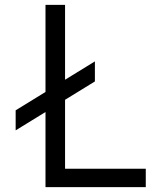

<svg xmlns="http://www.w3.org/2000/svg" viewBox="-20 -765 649 785"><path d="M368 -432V-514L246 -439V-745H166V-389L44 -314V-232L166 -307V0H576V-75H246V-357Z"/></svg>

Font: Plus Jakarta Sans
Style: Regular
Weight: 400
Designer: Gumpita Rahayu
Foundry: Tokotype
Version: Version 2.071;gftools[0.9.30]